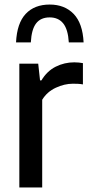

<svg xmlns="http://www.w3.org/2000/svg" viewBox="-20 -824 390 844"><path d="M65 0V-544H148L156 -470.5H162Q186.5 -511.5 224.8 -530.8Q263 -550 306.5 -550Q317 -550 326.8 -549Q336.5 -548 344.5 -546.5V-453Q333.5 -455 322.8 -455.5Q312 -456 300.5 -456Q263 -456 225 -438.2Q187 -420.5 165.5 -385.5V0ZM50.5 -637.5Q54.5 -722 93 -763Q131.5 -804 198.5 -804Q264 -804 303.8 -762.8Q343.5 -721.5 347.5 -637.5H282.5Q279 -695 257.8 -721.2Q236.5 -747.5 198.5 -747.5Q159 -747.5 138.8 -721.2Q118.5 -695 115.5 -637.5Z"/></svg>

Font: Encode Sans SmCnd Md
Style: Regular
Weight: 500
Width: 4
Designer: Multiple Designers
Foundry: Impallari Type
Version: Version 3.002; ttfautohint (v1.8.3) -l 8 -r 50 -G 200 -x 14 